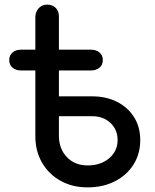

<svg xmlns="http://www.w3.org/2000/svg" viewBox="-20 -801 672 831"><path d="M359 10Q293 10 242 -18.5Q191 -47 162 -97Q133 -147 133 -211V-731Q135 -753 149 -767Q163 -781 184 -781Q207 -781 221 -767Q235 -753 235 -730V-384H379Q440 -384 487 -360Q534 -336 560.5 -293.5Q587 -251 587 -195Q587 -135 558 -89Q529 -43 477.5 -16.5Q426 10 359 10ZM359 -85Q416 -85 452.5 -116Q489 -147 489 -195Q489 -240 458 -269Q427 -298 379 -298H235V-213Q235 -157 269.5 -121Q304 -85 359 -85ZM71 -496Q49 -496 34.5 -508Q20 -520 20 -541Q20 -562 34.5 -574Q49 -586 71 -586H373Q396 -586 410.5 -574Q425 -562 425 -541Q425 -520 410.5 -508Q396 -496 373 -496Z"/></svg>

Font: Comfortaa
Style: Bold
Weight: 700
Designer: Johan Aakerlund
Foundry: Johan Aakerlund
Version: Version 3.104; ttfautohint (v1.8.1.43-b0c9)